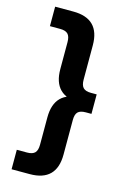

<svg xmlns="http://www.w3.org/2000/svg" viewBox="-129 -792 651 981"><g transform="rotate(15 196.5 -301.0)"><path d="M36 129V26H90Q119 26 131.5 13Q144 0 144 -29V-174Q144 -315 285 -315V-289Q144 -289 144 -430V-572Q144 -602 131.5 -615Q119 -628 90 -628H36V-731H132Q273 -731 273 -590V-409Q273 -379 285.5 -366Q298 -353 327 -353H357V-250H327Q298 -250 285.5 -237.5Q273 -225 273 -195V-12Q273 129 132 129Z"/></g></svg>

Font: Wix Madefor Display
Style: Bold
Weight: 700
Designer: Dalton Maag Ltd
Foundry: Dalton Maag Ltd
Version: Version 3.100